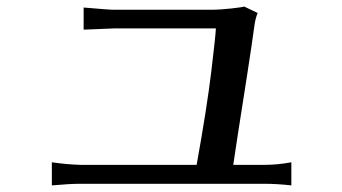

<svg xmlns="http://www.w3.org/2000/svg" viewBox="-20 -559 1040 584"><path d="M137.7 4.9V-65.4Q184.6 -58.6 224.6 -57.6H578.1Q609.4 -231.4 622.6 -340.8Q635.7 -450.2 636.7 -472.7H330.1Q326.2 -472.7 234.4 -468.8V-536.1Q311.5 -529.3 329.1 -529.3H618.2Q649.4 -529.3 683.6 -533.2Q717.8 -537.1 722.7 -539.1L763.7 -519.5Q756.8 -502.9 753.9 -481.4Q751 -460 745.1 -419.4Q739.3 -378.9 731.4 -329.1Q695.3 -99.6 689.5 -57.6H785.2Q824.2 -57.6 866.2 -65.4V4.9Q821.3 0 785.2 0H224.6Q192.4 0 137.7 4.9Z"/></svg>

Font: GenEi LateMin v2
Style: Medium
Weight: 500
Designer: o_tamon (Modified)
Foundry: o_tamon / Adobe Systems Incorporated / FONT 910 / Philipp H. Poll
Version: Version 2.1;Original Version 1.004